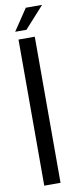

<svg xmlns="http://www.w3.org/2000/svg" viewBox="-95 -874 368 906"><g transform="rotate(-10 89.0 -421.0)"><path d="M100 -842 31 -739H85L178 -842ZM40 -700V0H118V-700Z"/></g></svg>

Font: SVN-Bebas Neue
Style: Regular
Weight: 400
Designer: Ryoichi Tsunekawa
Foundry: Ryoichi Tsunekawa
Version: Version 001.003